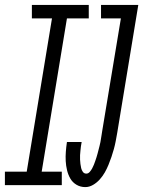

<svg xmlns="http://www.w3.org/2000/svg" viewBox="-52 -755 584 783"><path d="M200 0H-32V-55H57L160 -680H78V-735H310V-680H221L118 -55H200ZM296 8Q276 8 260 -1.5Q244 -11 235 -26.5Q226 -42 221.5 -60.5Q217 -79 216 -98Q215 -117 216.5 -136.5Q218 -156 221 -176H281Q279 -167 278 -158Q277 -149 276 -140Q275 -131 274.5 -122Q274 -113 274.5 -104Q275 -95 276 -86.5Q277 -78 279 -69.5Q281 -61 286 -54Q291 -47 300 -47Q308 -47 314 -54Q320 -61 324 -68.5Q328 -76 331 -83.5Q334 -91 336.5 -98.5Q339 -106 341.5 -113.5Q344 -121 346 -129Q348 -137 350 -144.5Q352 -152 354 -160Q356 -168 357.5 -175.5Q359 -183 360 -190.5Q361 -198 362.5 -206Q364 -214 365 -222L441 -680H360V-735H512L426 -213Q423 -196 420 -180Q417 -164 412.5 -147.5Q408 -131 402.5 -115Q397 -99 390.5 -83Q384 -67 375.5 -52Q367 -37 355 -23.5Q343 -10 327.5 -1Q312 8 296 8Z"/></svg>

Font: Iosevka Term Curly Light
Style: Italic
Weight: 300
Italic angle: -9°
Designer: Belleve Invis
Foundry: Belleve Invis
Version: Version 32.3.0